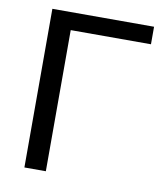

<svg xmlns="http://www.w3.org/2000/svg" viewBox="-79 -754 708 820"><g transform="rotate(10 275.5 -344.0)"><path d="M82 -688H523V-612H175V0H82Z"/></g></svg>

Font: Libra Sans
Style: Regular
Weight: 400
Foundry: Context Ltd
Version: Version 1.002